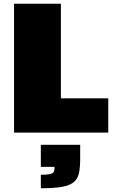

<svg xmlns="http://www.w3.org/2000/svg" viewBox="-20 -708 618 1025"><path d="M55 0V-688H305V-183H558V0ZM198 297V225Q231 225 246.5 221.5Q262 218 266.5 210Q271 202 271 189V183H198V65H408V140Q408 186 401.5 216.5Q395 247 373.5 264.5Q352 282 310.5 289.5Q269 297 198 297Z"/></svg>

Font: Saira SemiExpanded Black
Style: Regular
Weight: 900
Width: 6
Designer: Hector Gatti with collaboration of the Omnibus-Type team
Foundry: Omnibus-Type
Version: Version 1.101